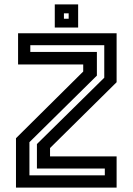

<svg xmlns="http://www.w3.org/2000/svg" viewBox="-20 -851 602 871"><path d="M113.5 -55.5H455.5V-86.5H147.5V-197.5L453 -498.5V-646H117.5V-615.5H419.5V-508L113.5 -206ZM52.5 0V-224L357.5 -526.5V-558.5H62V-700H509V-478L207 -179.5V-141.5H509V0ZM228.5 -726V-831H334.5V-726ZM270 -766H291.5V-790.5H270Z"/></svg>

Font: Tourney Thin SemiBold
Style: Regular
Weight: 600
Version: Version 1.015